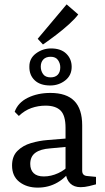

<svg xmlns="http://www.w3.org/2000/svg" viewBox="-20 -848 479 876"><path d="M152 8Q102 8 68.5 -18Q35 -44 35 -93Q35 -135 59.5 -159.5Q84 -184 121 -195Q158 -206 196 -209L294 -217V-179L209 -171Q165 -168 141.5 -151Q118 -134 118 -100Q118 -73 133.5 -58Q149 -43 180 -43Q213 -43 245.5 -58Q278 -73 295 -95L304 -76Q283 -39 242.5 -15.5Q202 8 152 8ZM47 -338Q62 -380 107 -402Q152 -424 210 -424Q283 -424 319 -387.5Q355 -351 355 -276V-69Q355 -47 377 -45L418 -41V-7Q408 -4 387 1Q366 6 348 6Q318 6 300.5 -11Q283 -28 279 -61V-265Q279 -321 256.5 -343.5Q234 -366 188 -366Q154 -366 123 -355Q92 -344 66 -319ZM209 -458Q163 -458 138 -482Q113 -506 114 -545Q114 -582 144.5 -604.5Q175 -627 213 -627Q258 -627 282.5 -603Q307 -579 307 -543Q307 -504 277.5 -481Q248 -458 209 -458ZM211 -495Q232 -495 243.5 -507Q255 -519 255 -541Q255 -559 244.5 -574Q234 -589 211 -589Q189 -589 177.5 -576.5Q166 -564 166 -544Q166 -525 176.5 -510Q187 -495 211 -495ZM152 -671 284 -828 337 -782Q322 -762 295 -737.5Q268 -713 236.5 -689Q205 -665 176 -645Z"/></svg>

Font: Rasa
Style: Regular
Weight: 400
Designer: Anna Giedrys (Yrsa+Rasa design), David Brezina (Yrsa art-direction, Rasa art-direction, design)
Foundry: Rosetta Type Foundry
Version: Version 2.004